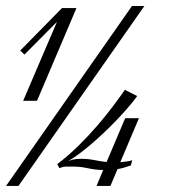

<svg xmlns="http://www.w3.org/2000/svg" viewBox="-20 -615 595 635"><path d="M169.4 -72.3Q205.6 -99.6 238.8 -132.3Q272 -165 300.5 -198Q329.1 -231 352.5 -262.2Q376 -293.5 393.1 -317.9L433.6 -297.4Q426.8 -287.1 413.3 -271Q399.9 -254.9 382.1 -235.4Q364.3 -215.8 342.8 -194.6Q321.3 -173.3 298.3 -152.8Q275.4 -132.3 252 -114Q228.5 -95.7 206.5 -82.5Q220.7 -87.9 231.2 -88.9Q241.7 -89.8 248.5 -89.8Q270.5 -89.8 291.3 -85.7Q312 -81.5 332.5 -79.1L394 -224.1H439.5L377.9 -78.6Q390.1 -79.6 400.4 -81.1Q410.6 -82.5 417.5 -85.4L412.6 -67.9Q401.4 -64 390.9 -60.8Q380.4 -57.6 368.7 -55.7L345.2 0H299.3L321.3 -52.7Q295.4 -53.2 270.8 -58.6Q246.1 -64 222.7 -64Q210.4 -64 199.2 -64Q188 -64 176.3 -58.6ZM41 0H0L416.5 -595.2H457.5ZM102.5 -281.7H56.6L168.5 -543L61 -434.6L46.9 -447.8L185.1 -588.4H232.9Z"/></svg>

Font: Dynalight
Style: Regular
Weight: 400
Version: Version 1.000